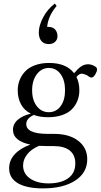

<svg xmlns="http://www.w3.org/2000/svg" viewBox="-20 -775 560 1068"><path d="M252 -529.8Q224.1 -529.8 210 -547.1Q195.8 -564.5 195.8 -593.8Q195.8 -632.8 220 -678.5Q244.1 -724.1 285.2 -755.4L294.9 -741.7Q248 -686.5 242.2 -625.5H247.6Q275.4 -625.5 287.6 -609.9Q299.8 -594.2 299.8 -574.2Q299.8 -554.7 286.4 -542.2Q272.9 -529.8 252 -529.8ZM248 -123Q201.7 -123 168 -135.7Q126 -116.2 126 -85Q126 -30.3 247.1 -30.3H281.2Q365.2 -30.3 415.3 8.3Q465.3 46.9 465.3 111.3Q465.3 185.5 398.7 229.2Q332 272.9 218.8 272.9Q128.9 272.9 79.8 244.4Q30.8 215.8 30.8 161.1Q30.8 117.2 61.8 83.3Q92.8 49.3 148.9 29.3Q52.2 9.3 52.2 -53.2Q52.2 -86.4 79.8 -109.6Q107.4 -132.8 151.9 -142.6Q114.7 -161.1 96.7 -195.1Q78.6 -229 78.6 -272.9Q78.6 -302.7 89.1 -329.3Q99.6 -356 119.9 -377.7Q140.1 -399.4 174.6 -412.1Q209 -424.8 252.9 -424.8Q348.6 -424.8 392.1 -367.7Q411.6 -391.6 429.9 -404.5Q448.2 -417.5 469.7 -417.5Q489.7 -417.5 509.3 -405.3Q520 -398.4 520 -389.2Q520 -377.9 509.8 -360.8Q499.5 -343.8 489.7 -343.8Q479.5 -343.8 471.7 -351.1Q466.3 -356 454.1 -360.6Q441.9 -365.2 434.1 -365.2Q419.9 -365.2 405.3 -346.7Q421.4 -314.9 421.4 -272.9Q421.4 -242.2 411.1 -215.6Q400.9 -189 380.6 -168Q360.4 -147 326.2 -135Q292 -123 248 -123ZM341.8 -272.9Q341.8 -329.1 316.9 -363Q292 -397 251.5 -397Q211.4 -397 185.1 -362.3Q158.7 -327.6 158.7 -272.9Q158.7 -217.8 184.8 -184.3Q210.9 -150.9 251.5 -150.9Q292 -150.9 316.9 -184.1Q341.8 -217.3 341.8 -272.9ZM108.4 145.5Q108.4 191.4 147.7 218.3Q187 245.1 250 245.1Q318.8 245.1 358.9 216.8Q398.9 188.5 398.9 133.8Q398.9 87.9 368.4 62.7Q337.9 37.6 278.3 37.6H243.2Q218.8 37.6 196.8 36.1Q152.3 55.7 130.4 84.5Q108.4 113.3 108.4 145.5Z"/></svg>

Font: Elstob 18pt
Style: Regular
Weight: 400
Designer: Peter S. Baker
Version: Version 1.015